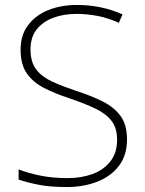

<svg xmlns="http://www.w3.org/2000/svg" viewBox="-20 -744 584 774"><path d="M492 -182Q492 -118 459.5 -75.5Q427 -33 372 -11.5Q317 10 249 10Q182 10 136.5 1Q91 -8 55 -20V-61Q94 -46 143 -36Q192 -26 252 -26Q308 -26 353 -42.5Q398 -59 425 -93.5Q452 -128 452 -181Q452 -228 429.5 -257Q407 -286 364 -306.5Q321 -327 259 -348Q201 -367 156.5 -390Q112 -413 87.5 -449Q63 -485 63 -544Q63 -603 93.5 -643Q124 -683 175 -703.5Q226 -724 290 -724Q389 -724 474 -686L459 -652Q415 -672 372.5 -680Q330 -688 288 -688Q237 -688 195 -672.5Q153 -657 128 -625.5Q103 -594 103 -545Q103 -494 126 -464Q149 -434 189.5 -415.5Q230 -397 283 -379Q346 -359 393 -335.5Q440 -312 466 -276.5Q492 -241 492 -182Z"/></svg>

Font: Noto Sans Gujarati UI ExtraLight
Style: Regular
Weight: 200
Designer: Jelle Bosma - Monotype Design Team, Universal Thirst
Foundry: Monotype Imaging Inc.
Version: Version 2.106; ttfautohint (v1.8.4.7-5d5b)